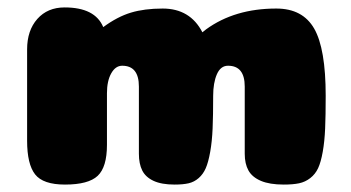

<svg xmlns="http://www.w3.org/2000/svg" viewBox="-20 -497 945 517"><path d="M639 -264Q639 -320 594 -320Q574 -320 564 -297Q554 -274 554 -239Q554 -186 552.5 -151Q551 -116 546 -88Q541 -60 534 -44Q527 -28 515 -17.5Q503 -7 488 -3.5Q473 0 450 0Q415 0 393.5 -10Q372 -20 363 -38Q354 -56 354 -83V-264Q354 -320 309 -320Q291 -320 279.5 -299.5Q268 -279 268 -246V-107Q268 -47 243 -23.5Q218 0 155 0Q96 0 74.5 -27.5Q53 -55 53 -118V-364Q53 -415 80.5 -446Q108 -477 154 -477Q236 -477 258 -424Q296 -452 332.5 -463Q369 -474 418 -474Q492 -474 525 -410Q530 -414 535 -418Q612 -474 724 -474Q795 -474 826 -420Q857 -366 857 -239Q857 -186 855.5 -151Q854 -116 849 -88Q844 -60 836.5 -44Q829 -28 815.5 -17.5Q802 -7 785.5 -3.5Q769 0 744 0Q706 0 682.5 -10Q659 -20 649 -38Q639 -56 639 -83Z"/></svg>

Font: Coiny
Style: Regular
Weight: 400
Version: Version 001.001